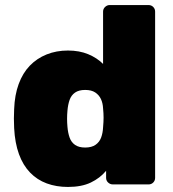

<svg xmlns="http://www.w3.org/2000/svg" viewBox="-20 -730 686 760"><path d="M249 10Q203 10 165 -4Q127 -18 99 -47Q71 -76 55 -120Q39 -164 36 -223Q35 -245 35 -261Q35 -277 36 -298Q38 -354 54 -397.5Q70 -441 98 -470Q126 -499 164.5 -514.5Q203 -530 249 -530Q294 -530 329 -515.5Q364 -501 388 -477V-684Q388 -695 396 -702.5Q404 -710 414 -710H568Q579 -710 586.5 -702.5Q594 -695 594 -684V-26Q594 -15 586.5 -7.5Q579 0 568 0H427Q416 0 408 -7.5Q400 -15 400 -26V-54Q376 -25 339.5 -7.5Q303 10 249 10ZM317 -146Q343 -146 358.5 -157Q374 -168 380.5 -186Q387 -204 388 -226Q390 -248 390 -264.5Q390 -281 388 -301Q387 -322 379.5 -338Q372 -354 357 -364Q342 -374 317 -374Q292 -374 277 -363.5Q262 -353 255.5 -334.5Q249 -316 247 -292Q244 -260 247 -228Q249 -204 255.5 -185.5Q262 -167 277 -156.5Q292 -146 317 -146Z"/></svg>

Font: Rubik ExtraBold
Style: Regular
Weight: 800
Designer: Hubert and Fischer
Foundry: Hubert and Fischer
Version: Version 2.300;gftools[0.9.30]